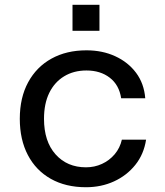

<svg xmlns="http://www.w3.org/2000/svg" viewBox="-20 -773 690 805"><path d="M340.5 12Q255.5 12 193 -23.2Q130.5 -58.5 96.8 -123Q63 -187.5 63 -275Q63 -363.5 98 -428Q133 -492.5 195.8 -527.2Q258.5 -562 342.5 -562Q409.5 -562 463.2 -537.2Q517 -512.5 550.5 -467.8Q584 -423 589 -361H488Q479.5 -417 440.2 -447.2Q401 -477.5 342.5 -477.5Q289 -477.5 248.8 -453Q208.5 -428.5 186.5 -383.5Q164.5 -338.5 164.5 -275Q164.5 -180 213 -125.8Q261.5 -71.5 340.5 -71.5Q376.5 -71.5 407.5 -85.8Q438.5 -100 460.8 -126.2Q483 -152.5 491 -187.5H592.5Q583 -126 547.2 -81.5Q511.5 -37 458 -12.5Q404.5 12 340.5 12ZM284 -644V-753H397V-644Z"/></svg>

Font: Azeret Mono Thin
Style: Regular
Weight: 100
Designer: Martin Vácha
Foundry: Displaay
Version: Version 1.002